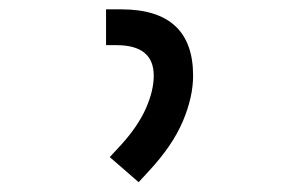

<svg xmlns="http://www.w3.org/2000/svg" viewBox="-20 -713 626 403"><path d="M271 -330.6 210.4 -383.3 234.9 -409.7Q270 -448.7 286.4 -485.8Q302.7 -522.9 302.7 -554.2Q302.7 -618.2 224.6 -618.2H202.6V-693.4H234.4Q385.3 -693.4 385.3 -554.2Q385.3 -509.3 363.8 -458.5Q342.3 -407.7 293 -354.5Z"/></svg>

Font: Cascadia Mono NF SemiLight
Style: Regular
Weight: 350
Monospace: yes
Designer: Aaron Bell
Foundry: Saja Typeworks
Version: Version 2404.023; ttfautohint (v1.8.4)